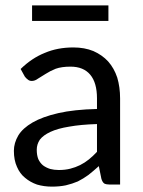

<svg xmlns="http://www.w3.org/2000/svg" viewBox="-20 -694 537 722"><path d="M344.7 -227.5Q283.2 -225.6 240.2 -217.8Q197.3 -210.9 169.9 -198.2Q142.6 -185.5 129.9 -168.9Q118.2 -151.4 118.2 -130.9Q118.2 -110.4 124 -95.7Q130.9 -81.1 141.6 -72.3Q153.3 -63.5 168.9 -58.6Q183.6 -54.7 201.2 -54.7Q224.6 -54.7 244.1 -59.6Q263.7 -64.5 281.2 -73.2Q298.8 -82 314.5 -94.7Q330.1 -107.4 344.7 -123Q344.7 -158.2 344.7 -227.5ZM57.6 -434.6Q99.6 -475.6 148.4 -495.1Q196.3 -515.6 255.9 -515.6Q297.9 -515.6 331.1 -502Q364.3 -487.3 386.7 -462.9Q409.2 -437.5 420.9 -402.3Q431.6 -366.2 431.6 -324.2Q431.6 -215.8 431.6 0Q421.9 0 392.6 0Q379.9 0 372.1 -3.9Q365.2 -8.8 361.3 -21.5Q358.4 -37.1 351.6 -69.3Q331.1 -50.8 312.5 -36.1Q293.9 -22.5 272.5 -11.7Q252 -2.9 227.5 2.9Q204.1 7.8 174.8 7.8Q145.5 7.8 119.1 0Q93.8 -8.8 74.2 -25.4Q54.7 -41 43.9 -66.4Q32.2 -91.8 32.2 -127Q32.2 -156.2 48.8 -184.6Q65.4 -211.9 102.5 -233.4Q139.6 -254.9 199.2 -268.6Q258.8 -282.2 344.7 -284.2Q344.7 -297.9 344.7 -324.2Q344.7 -382.8 319.3 -413.1Q293.9 -443.4 245.1 -443.4Q211.9 -443.4 189.5 -435.5Q168 -426.8 151.4 -416Q134.8 -406.2 123 -398.4Q111.3 -389.6 99.6 -389.6Q90.8 -389.6 85 -394.5Q78.1 -399.4 73.2 -406.2Q68.4 -416 57.6 -434.6ZM100.6 -673.8Q172.9 -673.8 387.7 -673.8Q387.7 -659.2 387.7 -615.2Q316.4 -615.2 100.6 -615.2Q100.6 -629.9 100.6 -673.8Z"/></svg>

Font: Lato
Style: Regular
Weight: 400
Designer: Lukasz Dziedzic with Adam Twardoch and Botio Nikoltchev
Version: Version 2.015; 2015-08-06; http://www.latofonts.com/